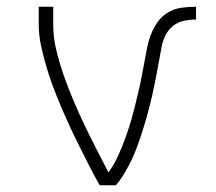

<svg xmlns="http://www.w3.org/2000/svg" viewBox="-20 -550 640 570"><path d="M276 0Q260 -28 245.5 -56.5Q231 -85 216.5 -114Q202 -143 188.5 -172Q175 -201 162.5 -230.5Q150 -260 138.5 -290Q127 -320 118 -351Q109 -382 102 -413.5Q95 -445 95 -477V-530H138V-477Q138 -438 147.5 -399.5Q157 -361 170 -324Q183 -287 198.5 -250.5Q214 -214 231 -178.5Q248 -143 266 -108Q284 -73 302 -38Q315 -56 324.5 -75Q334 -94 342 -114Q350 -134 357 -154Q364 -174 370 -195Q376 -216 381 -236.5Q386 -257 391 -278Q396 -299 400 -320Q404 -341 408 -362Q412 -383 416 -404.5Q420 -426 427.5 -446Q435 -466 447.5 -484Q460 -502 478.5 -513Q497 -524 518.5 -527Q540 -530 562 -530V-492Q543 -492 525 -488Q507 -484 493 -472.5Q479 -461 471 -444.5Q463 -428 459.5 -410Q456 -392 453 -374Q450 -356 446.5 -338.5Q443 -321 439.5 -303Q436 -285 432 -267.5Q428 -250 423.5 -232.5Q419 -215 414 -197.5Q409 -180 403.5 -162.5Q398 -145 392 -128Q386 -111 379 -94Q372 -77 363.5 -61Q355 -45 345.5 -29.5Q336 -14 324 0Z"/></svg>

Font: Iosevka Curly XLtEx
Style: Regular
Weight: 200
Width: 7
Monospace: yes
Designer: Belleve Invis
Foundry: Belleve Invis
Version: Version 11.1.0; ttfautohint (v1.8.3)